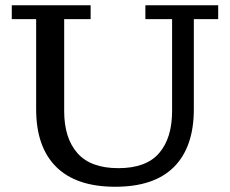

<svg xmlns="http://www.w3.org/2000/svg" viewBox="-20 -702 879 733"><path d="M420 11Q271 11 194.5 -65Q118 -141 118 -285V-629H25V-682H326V-629H225V-278Q225 -175 275.5 -117.5Q326 -60 432 -60Q538 -60 587.5 -117.5Q637 -175 637 -278V-629H535V-682H813V-629H720V-285Q720 -141 644.5 -65Q569 11 420 11Z"/></svg>

Font: Montagu Slab 24pt
Style: Regular
Weight: 400
Designer: Florian Karsten
Foundry: Florian Karsten
Version: Version 1.000